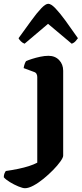

<svg xmlns="http://www.w3.org/2000/svg" viewBox="-109 -795 432 1015"><path d="M23 200Q11 200 -12 190.5Q-35 181 -57 167.5Q-79 154 -89 142Q-89 130 -85 121Q-81 112 -78 109Q-43 104 -12 97.5Q19 91 44 83Q69 75 88 65V-388Q88 -397 84 -404.5Q80 -412 70 -415L16 -435Q18 -448 22 -458.5Q26 -469 29 -472Q40 -477 60 -483.5Q80 -490 103.5 -495Q127 -500 147 -500Q182 -500 203.5 -477.5Q225 -455 225 -421V28Q225 38 210 59Q195 80 171.5 104Q148 128 121 150Q94 172 68 186Q42 200 23 200ZM21 -564Q10 -568 1.5 -576.5Q-7 -585 -11 -593Q26 -644 56 -685.5Q86 -727 109 -751Q132 -775 146 -775Q161 -775 184 -751Q207 -727 237 -686Q267 -645 303 -593Q299 -587 290.5 -577.5Q282 -568 270 -564L145 -669Z"/></svg>

Font: Texturina 12pt
Style: Bold
Weight: 700
Designer: Guillermo Torres Carreño
Foundry: Omnibus-Type
Version: Version 1.002